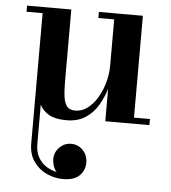

<svg xmlns="http://www.w3.org/2000/svg" viewBox="-52 -507 726 815"><g transform="rotate(5 311.0 -100.0)"><path d="M524 -460V-26H592V0H404V-138.5Q393 -101.5 372.8 -67.2Q352.5 -33 319.8 -11.5Q287 10 238.5 10Q191.5 10 164.8 -5.2Q138 -20.5 125 -46V121Q125 153.5 137.5 176.5Q150 199.5 171 213.5Q192 227.5 217 232.5Q208.5 223.5 203.2 208.5Q198 193.5 198 178.5Q198 150 218.8 129Q239.5 108 268.5 108Q298 108 318.5 129.2Q339 150.5 339 182.5Q339 215 316.2 237.5Q293.5 260 246.5 260Q209 260 175.2 244Q141.5 228 120.2 197Q99 166 99 121V-434H30.5V-460H219V-157Q219 -115 222.8 -87.8Q226.5 -60.5 238 -47.2Q249.5 -34 272.5 -34Q302 -34 326 -52.8Q350 -71.5 367.5 -101.5Q385 -131.5 394.5 -167Q404 -202.5 404 -236V-434H336.5V-460Z"/></g></svg>

Font: Bodoni Moda 9pt SemiBold
Style: Regular
Weight: 600
Designer: Owen Earl
Foundry: indestructible type
Version: Version 2.005